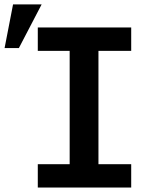

<svg xmlns="http://www.w3.org/2000/svg" viewBox="-60 -833 680 853"><path d="M107.9 -710.9V-606.9H249.5V-103.5H107.9V0H522.9V-103.5H377.4V-606.9H522.9V-710.9ZM-2 -813.5 -39.6 -619.6H23.9L125 -813.5Z"/></svg>

Font: Roboto Mono SemiBold
Style: Regular
Weight: 600
Monospace: yes
Designer: Google
Version: Version 3.000